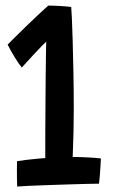

<svg xmlns="http://www.w3.org/2000/svg" viewBox="-20 -678 444 704"><path d="M246.5 -102.5Q271 -102.5 303.2 -100.8Q335.5 -99 350 -97Q349.5 -89 348.5 -70.5Q347.5 -52 346 -33Q344.5 -14 343 -4.5Q330.5 -4.5 300 -3.8Q269.5 -3 230.5 -1.8Q191.5 -0.5 152.5 0.8Q113.5 2 83.5 3.5Q53.5 5 43 6Q42.5 -4.5 42.2 -22.5Q42 -40.5 42 -58.2Q42 -76 42.5 -87Q53 -89 74.2 -91.5Q95.5 -94 116.2 -96Q137 -98 146 -98.5Q146 -109.5 146 -140.8Q146 -172 146.2 -215Q146.5 -258 146.8 -305.8Q147 -353.5 147.5 -398Q148 -442.5 148.5 -476.2Q149 -510 149.5 -525.5Q144 -520.5 131 -507Q118 -493.5 103 -477.5Q88 -461.5 76 -448Q64 -434.5 60 -430.5Q49.5 -442.5 33.8 -468.2Q18 -494 8 -514.5Q15 -521.5 33 -539.5Q51 -557.5 74.2 -580Q97.5 -602.5 119.8 -623.5Q142 -644.5 157 -657.5Q174.5 -657.5 200.8 -656Q227 -654.5 241 -652.5Q242 -645.5 243.5 -612.8Q245 -580 246.5 -528.5Q248 -477 249.2 -413Q250.5 -349 250.5 -279Q250.5 -236.5 249.5 -191.8Q248.5 -147 246.5 -102.5Z"/></svg>

Font: Grandstander Medium
Style: Regular
Weight: 500
Designer: Tyler Finck
Foundry: Etcetera Type Co
Version: Version 1.200; ttfautohint (v1.8.3)